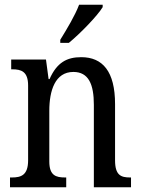

<svg xmlns="http://www.w3.org/2000/svg" viewBox="-20 -786 594 806"><path d="M233 -619V-606H269C319 -647 390 -721 411 -756V-766H312C295 -721 262 -666 233 -619ZM22 0H258V-41H253C215 -41 187 -49 187 -108V-321C187 -405 211 -484 288 -484C352 -484 374 -432 374 -346V0H530V-41H526C488 -41 463 -50 463 -113V-349C463 -486 411 -546 321 -546C261 -546 219 -524 188 -454H184L173 -536H27V-495H32C69 -495 98 -486 98 -427V-113C98 -50 68 -41 30 -41H22Z"/></svg>

Font: Noto Serif Khmer Condensed
Style: Regular
Weight: 400
Width: 3
Designer: Danh Hong and the Monotype Design Team
Foundry: Monotype Imaging Inc.
Version: Version 2.004